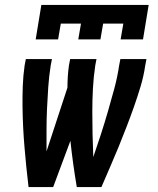

<svg xmlns="http://www.w3.org/2000/svg" viewBox="-20 -760 640 780"><path d="M96 0Q91 -40 87 -81Q83 -122 79.5 -162.5Q76 -203 74 -244.5Q72 -286 71.5 -327Q71 -368 72.5 -410Q74 -452 80 -494L85 -520H191L186 -494Q179 -450 176 -406Q173 -362 171 -318.5Q169 -275 169 -231.5Q169 -188 169 -145L254 -404Q254 -427 255.5 -449.5Q257 -472 260 -494L265 -520H372L367 -494Q360 -447 357.5 -400Q355 -353 355 -307Q355 -261 356 -214.5Q357 -168 359 -122Q375 -168 390 -214.5Q405 -261 418.5 -307.5Q432 -354 444.5 -400.5Q457 -447 464 -494L469 -520H575L570 -494Q564 -452 551.5 -410Q539 -368 524.5 -327Q510 -286 494 -244.5Q478 -203 461.5 -162.5Q445 -122 427 -81Q409 -40 392 0H292Q284 -47 277.5 -94Q271 -141 266 -188L196 0ZM125 -600 148 -740H584L561 -600H470L481 -664H399L388 -600H298L309 -664H227L216 -600Z"/></svg>

Font: Iosevka Extended
Style: Bold Italic
Weight: 700
Width: 7
Italic angle: -9°
Monospace: yes
Designer: Belleve Invis
Foundry: Belleve Invis
Version: Version 32.5.0; ttfautohint (v1.8.4)